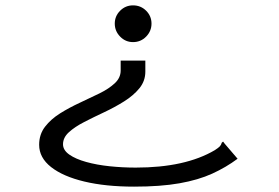

<svg xmlns="http://www.w3.org/2000/svg" viewBox="-20 -573 1040 716"><path d="M476 -553Q505 -553 525 -533Q545 -513 545 -485Q545 -457 525 -436.5Q505 -416 476 -416Q448 -416 428 -436.5Q408 -457 408 -485Q408 -513 428 -533Q448 -553 476 -553ZM522 -306Q522 -271 500 -244Q478 -217 443 -195Q408 -173 368.5 -154.5Q329 -136 294 -118Q259 -100 237 -80Q215 -60 215 -35Q215 -13 238.5 3.5Q262 20 301.5 31Q341 42 389 47Q437 52 486 52Q671 52 781 -13Q795 -22 800 -27.5Q805 -33 807 -41L812 -45L818 -37L866 19Q823 51 771.5 74.5Q720 98 649.5 110.5Q579 123 480 123Q374 123 294.5 104Q215 85 170.5 50Q126 15 126 -33Q126 -72 148 -100.5Q170 -129 204.5 -150.5Q239 -172 278 -190Q317 -208 351.5 -225Q386 -242 408 -262.5Q430 -283 430 -310V-347H522Z"/></svg>

Font: Inconsolata UltraExpanded
Style: Regular
Weight: 400
Width: 9
Monospace: yes
Designer: Raph Levien, Cyreal, Brenton Simpson
Foundry: Raph Levien, Cyreal, Google
Version: Version 3.000; ttfautohint (v1.8.2.53-6de2)